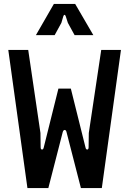

<svg xmlns="http://www.w3.org/2000/svg" viewBox="-20 -953 655 973"><path d="M119 0H225L298 -284C302 -298 314 -298 317 -284L390 0H496L593 -700H493L430 -279L429 -206C429 -192 417 -192 414 -203L339 -504H276L201 -203C198 -192 186 -192 186 -206L185 -279L123 -700H22ZM162 -775H257L291 -837L301 -871C304 -880 310 -880 313 -871L324 -837L358 -775H453L361 -933H253Z"/></svg>

Font: Finlandica Medium
Style: Regular
Weight: 500
Designer: Niklas Ekholm, Juho Hiilivirta, Jaakko Suomalainen
Foundry: Helsinki Type Studio
Version: Version 2.000;Glyphs 3.2 (3202)